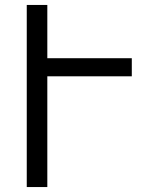

<svg xmlns="http://www.w3.org/2000/svg" viewBox="-20 -755 640 775"><path d="M88 0V-735H171V-520H512V-447H171V0Z"/></svg>

Font: Iosevka Extended
Style: Regular
Weight: 400
Width: 7
Monospace: yes
Designer: Belleve Invis
Foundry: Belleve Invis
Version: Version 32.5.0; ttfautohint (v1.8.4)